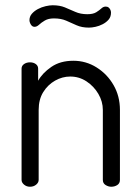

<svg xmlns="http://www.w3.org/2000/svg" viewBox="-20 -710 534 730"><path d="M94 0Q81 0 71.5 -8Q62 -16 62 -26V-449Q62 -460 71.5 -466.5Q81 -473 94 -473Q107 -473 116 -466.5Q125 -460 125 -449V-403Q141 -432 175 -455.5Q209 -479 259 -479Q307 -479 347.5 -453.5Q388 -428 412 -386Q436 -344 436 -292V-26Q436 -13 426 -6.5Q416 0 403 0Q392 0 381.5 -6.5Q371 -13 371 -26V-292Q371 -324 354 -353Q337 -382 309 -400.5Q281 -419 247 -419Q217 -419 189.5 -403.5Q162 -388 144.5 -360Q127 -332 127 -292V-26Q127 -16 117.5 -8Q108 0 94 0ZM318 -605Q291 -605 271 -614Q251 -623 231.5 -631.5Q212 -640 185 -640Q164 -640 150.5 -632Q137 -624 128.5 -616Q120 -608 111 -608Q105 -608 101 -612Q97 -616 94.5 -622Q92 -628 92 -633Q92 -647 101 -657.5Q110 -668 124 -675.5Q138 -683 153.5 -686.5Q169 -690 180 -690Q207 -690 226.5 -682Q246 -674 266 -665Q286 -656 312 -656Q334 -656 346 -663.5Q358 -671 365.5 -678Q373 -685 382 -685Q389 -685 393.5 -681Q398 -677 400 -672Q402 -667 402 -662Q402 -646 393 -635.5Q384 -625 370.5 -618Q357 -611 343 -608Q329 -605 318 -605Z"/></svg>

Font: Dosis
Style: Regular
Weight: 400
Designer: EdgarTolentino, PabloImpallari, IginoMarini
Foundry: EdgarTolentino, PabloImpallari, IginoMarini
Version: Version 3.001; ttfautohint (v1.8.2)